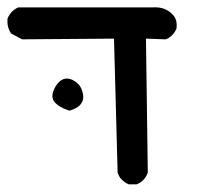

<svg xmlns="http://www.w3.org/2000/svg" viewBox="-30 -385 550 516"><path d="M314.9 109.9Q311 108.4 307.4 106Q303.7 103.5 300.5 100.8Q297.4 98.1 294.7 95Q292 91.8 290 88.1Q288.1 84.5 286.6 80.1L286.1 79.1V78.1L276.4 -281.2L31.2 -279.3H29.8L28.3 -279.8L1 -294.4L0 -295.4L-1 -296.4Q-11.7 -313 -9.8 -334.5V-335.4L-9.3 -336.4Q-0.5 -356 18.1 -364.7L19 -365.2H20.5H381.8Q398.4 -366.2 411.6 -361.1Q424.8 -356 435.1 -344.7Q441.4 -337.9 443.6 -328.6Q445.8 -319.3 444.3 -308.6V-308.1L443.8 -307.1Q439.5 -297.4 432.6 -290.5Q425.8 -283.7 416.5 -279.8L415 -279.3H414.1L362.3 -281.2L367.2 78.1V79.1L366.7 80.1Q358.9 101.1 338.4 109.9L336.9 110.4H335.9H317.4H316.4ZM154.3 -88.4Q128.4 -96.7 116.7 -110.8Q112.8 -115.2 111.6 -120.4Q110.4 -125.5 111.1 -131.1Q111.8 -136.7 114.3 -142.6Q116.7 -148.4 120.6 -154.8Q138.7 -182.1 164.6 -170.4Q172.4 -166.5 178.5 -160.9Q184.6 -155.3 188.2 -147.5Q191.9 -139.6 193.4 -130.4Q194.8 -120.1 190.9 -111.6Q187 -103 178.7 -97.4Q170.4 -91.8 157.7 -87.9L156.2 -87.4Z"/></svg>

Font: NaikaiFont
Style: SemiBold
Weight: 600
Version: Version 1.89